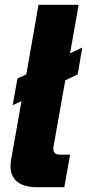

<svg xmlns="http://www.w3.org/2000/svg" viewBox="-20 -783 364 803"><path d="M253 -447 204 -171Q203 -168 203 -162Q203 -136 231 -136H273L249 0H136Q81 0 52.5 -22.5Q24 -45 24 -88Q24 -104 26 -113L70 -360L33 -343L53 -455L90 -472L141 -763H309L273 -560L324 -584L305 -472Z"/></svg>

Font: Open Sauce Sans Black Italic
Style: Regular
Weight: 900
Italic angle: -10°
Designer: Alfredo Marco Pradil
Foundry: Creative Sauce Fz LLC
Version: Version 1.477